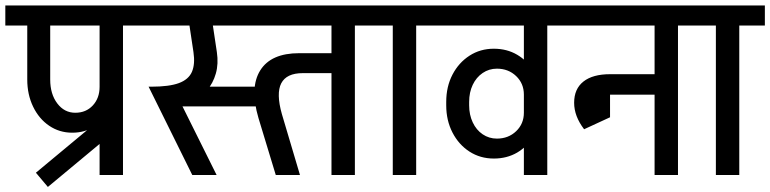

<svg xmlns="http://www.w3.org/2000/svg" viewBox="-45 -658 2896 722"><path d="M226.5 -159Q178.5 -159 140 -185.1Q101.5 -211.2 79.5 -256.9Q57.5 -302.5 57.5 -359H143.8Q143.8 -304.2 170.4 -269.1Q197 -234 238 -234ZM226.5 -159 238 -234Q278.5 -234 304 -261.5Q329.5 -289 329.5 -331.5H387.5Q387.5 -282.5 366.5 -243.2Q345.5 -204 309.1 -181.5Q272.8 -159 226.5 -159ZM57.5 -358V-627.5H143.8V-358ZM-25 -562V-637.5H338.5V-562ZM135 45 90 -8.5 351 -225.5 396 -172ZM329.5 0V-626.2H417.5V0ZM233.5 -562V-637.5H513.8V-562Z M765.2 -562V-637.5H929.8V-562ZM595.2 -258V-332H931.8V-258ZM559.2 -260.5 523.8 -332Q591 -332 627.6 -345.5Q664.2 -359 676.8 -388Q689.2 -417 682.5 -462H770.5Q777 -418 766.6 -381.4Q756.2 -344.8 732.6 -317.6Q709 -290.5 674.9 -275.5Q640.8 -260.5 598.8 -260.5ZM678 0 513.8 -332 604.5 -331.8 769.5 0ZM682.5 -462 661.8 -600H749.8L770.5 -462ZM459 -562V-637.5H859.5V-562Z M927 -214Q893.2 -329.2 933.8 -393.6Q974.2 -458 1080 -458H1133L1147 -383H1094Q1062.8 -383 1042.6 -373.4Q1022.5 -363.8 1012.6 -344.8Q1002.8 -325.8 1003.4 -296.8Q1004 -267.8 1015 -229ZM992 0 927 -214 1015 -229 1083 0ZM1132 -383V-458H1214.5V-383ZM823 -562V-637.5H1265.5V-562ZM1201.5 0V-626.2H1289.5V0ZM1105.5 -562V-637.5H1385.8V-562Z M1432 0V-626.2H1520V0ZM1336 -562V-637.5H1616.2V-562Z M1566 -562V-637.5H1945V-562ZM1633 -260.8V-275.8H1719.2V-260.8ZM1719.2 -274.8H1633Q1633 -332.2 1656.5 -377.4Q1680 -422.5 1720.5 -448.6Q1761 -474.8 1812 -474.8L1823.5 -399.8Q1794 -399.8 1770 -383.5Q1746 -367.2 1732.6 -339Q1719.2 -310.8 1719.2 -274.8ZM1983 -302.2H1925Q1925 -344 1895.9 -371.9Q1866.8 -399.8 1823.5 -399.8L1812 -474.8Q1861.2 -474.8 1899.6 -452.2Q1938 -429.8 1960.5 -390.6Q1983 -351.5 1983 -302.2ZM1719.2 -261.8Q1719.2 -226.5 1732.6 -197.9Q1746 -169.2 1770 -153Q1794 -136.8 1823.5 -136.8L1812 -61.8Q1761 -61.8 1720.5 -87.9Q1680 -114 1656.5 -159.6Q1633 -205.2 1633 -261.8ZM1983 -234.2Q1983 -185.2 1960.5 -146Q1938 -106.8 1899.6 -84.2Q1861.2 -61.8 1812 -61.8L1823.5 -136.8Q1866.8 -136.8 1895.9 -164.6Q1925 -192.5 1925 -234.2ZM1925 0V-626.2H2013V0ZM1829 -562V-637.5H2109.2V-562Z M2059 -562V-637.5H2485.5V-562ZM2114 -271.5Q2114 -323.8 2149 -351.4Q2184 -379 2249 -379V-319.5Q2222.2 -319.5 2208.1 -307Q2194 -294.5 2194 -271.5ZM2151.5 -172Q2114 -221 2114 -271.5H2194Q2194 -248 2224 -209.5ZM2151.5 -172 2174 -334.5H2249V-217ZM2246.2 -302V-379H2459.8V-302ZM2416.5 0V-626.2H2504.5V0ZM2320.5 -562V-637.5H2600.8V-562Z M2647 0V-626.2H2735V0ZM2551 -562V-637.5H2831.2V-562Z"/></svg>

Font: Akshar Light
Style: Regular
Weight: 300
Designer: Tall Chai
Foundry: Tall Chai
Version: Version 1.100